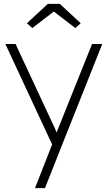

<svg xmlns="http://www.w3.org/2000/svg" viewBox="-20 -749 560 999"><path d="M162 230 259 -17 270 43 8 -520H61L254 -106Q265 -84 273.5 -62Q282 -40 292 -17L262 -29Q268 -43 273.5 -57.5Q279 -72 285 -86L459 -520H512L305 0L214 230ZM229 -729H291L400 -628L372 -603L260 -689L148 -603L120 -628Z"/></svg>

Font: Mach ExtraLight
Style: Regular
Weight: 250
Version: Version 1.002